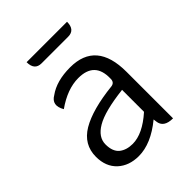

<svg xmlns="http://www.w3.org/2000/svg" viewBox="-209 -846 977 977"><g transform="rotate(-45 279.5 -358.0)"><path d="M217 13Q148 13 104 -27Q60 -68 60 -139Q60 -227 139 -274Q219 -321 370 -337Q395 -341 394 -369Q397 -486 280 -486Q201 -486 116 -426Q83 -483 132 -511Q191 -554 289 -554Q476 -554 476 -335V0Q409 0 404 -50L402 -66Q306 13 217 13ZM239 -53Q311 -53 395 -128V-286Q256 -270 197 -235Q139 -201 139 -149Q139 -98 167 -75Q195 -53 239 -53ZM201 -671Q151 -671 151 -729H442Q442 -671 392 -671Z"/></g></svg>

Font: Swei Half Moon CJK TC
Style: DemiLight
Weight: 350
Version: Version 2.125